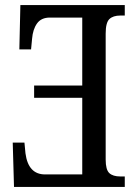

<svg xmlns="http://www.w3.org/2000/svg" viewBox="-20 -734 539 754"><path d="M35 0 30 -174H76L80 -132Q91 -49 157 -49H303V-350H114V-398H303V-665H176Q142 -665 125.5 -642Q109 -619 106 -582L102 -540H56L60 -714H470V-673H453Q424 -673 409.5 -659Q395 -645 395 -602V-107Q395 -68 409 -54.5Q423 -41 453 -41H470V0Z"/></svg>

Font: Noto Serif Cond
Style: Regular
Weight: 400
Width: 3
Designer: Monotype Design Team
Foundry: Monotype Imaging Inc.
Version: Version 1.001